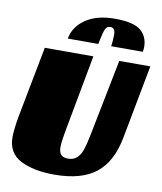

<svg xmlns="http://www.w3.org/2000/svg" viewBox="-96 -962 892 1059"><g transform="rotate(10 349.5 -432.5)"><path d="M280 20Q164 20 91 -17.5Q18 -55 18 -144Q18 -164 22 -198.5Q26 -233 31 -259L108 -660H380L303 -245Q302 -238 295 -199.5Q288 -161 288 -137Q288 -108 300 -94Q312 -80 340 -80Q371 -80 390 -98Q409 -116 419.5 -148Q430 -180 441 -236L525 -660H699L621 -248Q595 -109 513.5 -44.5Q432 20 280 20ZM471 -773 472 -797Q472 -836 445 -836Q425 -836 416.5 -817Q408 -798 400 -757L395 -732H224Q236 -800 298.5 -842.5Q361 -885 461 -885Q567 -885 607 -851Q647 -817 647 -759Q647 -747 644 -732H467Q471 -760 471 -773Z"/></g></svg>

Font: Sansita Black Italic
Style: Regular
Weight: 900
Italic angle: -11°
Designer: Pablo Cosgaya
Foundry: Omnibus-Type
Version: Version 1.006